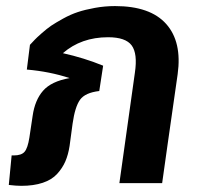

<svg xmlns="http://www.w3.org/2000/svg" viewBox="-20 -600 667 629"><path d="M356.9 -580.1Q472.2 -580.1 524.4 -521.5Q576.7 -462.9 562 -356.9L528.8 -125L511.2 0H371.1L421.9 -361.8Q431.2 -424.3 411.4 -451.2Q391.6 -478 334 -478Q246.1 -478 186 -425.8Q255.9 -410.2 317.9 -384.8L305.2 -301.8Q258.8 -296.4 242.2 -273.2Q225.6 -250 217.8 -194.8L208 -122.1Q203.6 -93.3 194.1 -71.3Q184.6 -49.3 167.2 -30.3Q149.9 -11.2 120.1 -1.2Q90.3 8.8 49.8 8.8Q33.2 8.8 8.8 5.9L18.1 -90.8H24.9Q50.3 -90.8 60.5 -102.8Q70.8 -114.7 76.2 -148.9L86.9 -220.2Q94.2 -272 121.1 -302.7Q147.9 -333.5 208 -344.2Q142.6 -365.7 67.9 -372.1L78.1 -453.1Q88.9 -464.4 94 -470Q99.1 -475.6 116.5 -491Q133.8 -506.3 147.9 -515.9Q162.1 -525.4 186.8 -539.1Q211.4 -552.7 235.1 -560.5Q258.8 -568.4 291 -574.2Q323.2 -580.1 356.9 -580.1Z"/></svg>

Font: FiraGO SemiBold
Style: Italic
Weight: 600
Italic angle: -8°
Designer: bBox Type GmbH
Foundry: bBox Type GmbH
Version: Version 1.001;PS 001.001;hotconv 1.0.88;makeotf.lib2.5.64775